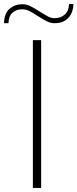

<svg xmlns="http://www.w3.org/2000/svg" viewBox="-78 -932 384 952"><path d="M85 -733H126V0H85ZM32 -911Q54 -911 73 -901.5Q92 -892 120 -874Q147 -857 161.5 -849.5Q176 -842 193 -842Q224 -842 244 -860.5Q264 -879 264 -912H286Q285 -869 260.5 -843Q236 -817 193 -817Q173 -817 155 -826Q137 -835 110 -852Q83 -870 66.5 -878Q50 -886 32 -886Q3 -886 -16 -869Q-35 -852 -36 -817H-58Q-57 -866 -30.5 -888.5Q-4 -911 32 -911Z"/></svg>

Font: Exo ExtraLight
Style: Regular
Weight: 275
Designer: Natanael Gama
Foundry: Natanael Gama
Version: Version 1.500; ttfautohint (v1.6)